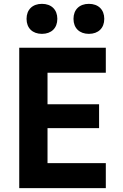

<svg xmlns="http://www.w3.org/2000/svg" viewBox="-20 -978 640 998"><path d="M198 -802C247 -802 278 -832 278 -880C278 -928 247 -958 198 -958C149 -958 118 -928 118 -880C118 -832 149 -802 198 -802ZM442 -802C491 -802 522 -832 522 -880C522 -928 491 -958 442 -958C393 -958 362 -928 362 -880C362 -832 393 -802 442 -802ZM530 0V-130H227V-312H495V-436H227V-600H530V-730H80V0Z"/></svg>

Font: Tekne LDO ExtraBold
Style: Regular
Weight: 800
Monospace: yes
Designer: Alessio Laiso, Mario Rullo, Paolo Rosset
Foundry: Alessio Laiso
Version: Version 1.000;hotconv 1.0.109;makeotfexe 2.5.65596